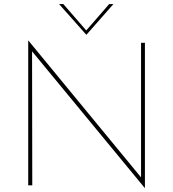

<svg xmlns="http://www.w3.org/2000/svg" viewBox="-20 -913 853 946"><path d="M694 -702V13H693L138 -660L139 0H119V-713H120L675 -39V-702ZM539 -893 406 -742H405L271 -893H292L405 -763L518 -893Z"/></svg>

Font: Josefin Sans Thin
Style: Regular
Weight: 250
Designer: Santiago Orozco
Foundry: Typemade
Version: Version 2.000